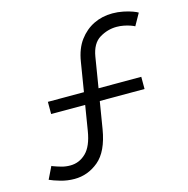

<svg xmlns="http://www.w3.org/2000/svg" viewBox="-109 -840 937 959"><g transform="rotate(-15 359.0 -360.0)"><path d="M160.5 15Q123.5 15 88.8 5Q54 -5 33.5 -14.5L64.5 -78Q67 -77 70.5 -75Q90.5 -67.5 112 -61.5Q133.5 -55.5 157 -55.5Q203.5 -55.5 238.2 -89Q273 -122.5 285.5 -199.5L306.5 -328.5H130.5V-391.5H317L341.5 -542Q352 -608 383.2 -650Q414.5 -692 458.5 -713.5Q502.5 -735 555.5 -735Q583.5 -735 610.8 -729.5Q638 -724 658.2 -716.5Q678.5 -709 684.5 -704.5L650 -643Q642 -647.5 627.5 -652.5Q613 -657.5 595 -661Q577 -664.5 558.5 -664.5Q512 -664.5 470.5 -639.5Q429 -614.5 418 -548L392.5 -391.5H613.5V-328.5H382L359 -188.5Q340.5 -77.5 285 -31.2Q229.5 15 160.5 15Z"/></g></svg>

Font: Vela Sans
Style: Regular
Weight: 400
Designer: Principal design: Mikhail Sharanda - project Manrope.
Design modification: Ravid Balaliev
Foundry: Mikhail Sharanda
Version: Version 1.001